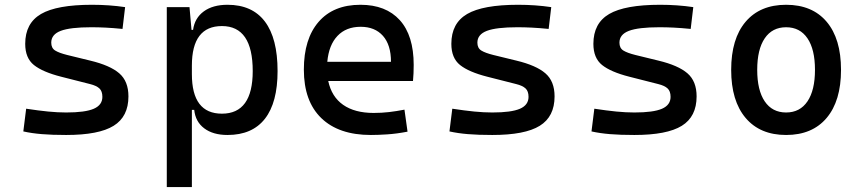

<svg xmlns="http://www.w3.org/2000/svg" viewBox="-20 -547 3556 792"><path d="M252.9 9.8Q194.3 9.8 152.6 6.3Q110.8 2.9 76.2 -4.9L87.9 -98.6Q139.2 -90.8 178.5 -86.9Q217.8 -83 252.9 -83Q331.5 -83 366.9 -98.4Q402.3 -113.8 402.3 -147.5Q402.3 -170.9 389.9 -182.4Q377.4 -193.8 351.6 -200.2L232.4 -230.5Q155.8 -250 119.9 -278.8Q84 -307.6 84 -366.2Q84 -451.2 149.2 -489.3Q214.4 -527.3 359.4 -527.3Q430.7 -527.3 496.1 -517.6L485.4 -427.7Q445.8 -431.6 415.5 -433.1Q385.3 -434.6 356.4 -434.6Q269.5 -434.6 230.5 -419.7Q191.4 -404.8 191.4 -371.1Q191.4 -348.6 207.5 -338.6Q223.6 -328.6 256.8 -320.3L352.5 -296.9Q434.1 -277.3 471.9 -244.6Q509.8 -211.9 509.8 -149.4Q509.8 -65.9 448.7 -28.1Q387.7 9.8 252.9 9.8Z M668 224.6V-517.6H761.7L770 -423.8H776.4Q783.2 -472.7 820.6 -500Q857.9 -527.3 918.5 -527.3Q1020.5 -527.3 1072.8 -458Q1125 -388.7 1125 -253.9Q1125 -124 1072.8 -57.1Q1020.5 9.8 918.5 9.8Q858.9 9.8 822.5 -17.6Q786.1 -44.9 781.2 -93.8H771.5V224.6ZM771.5 -241.2Q771.5 -78.1 895.5 -78.1Q1022.5 -78.1 1022.5 -253.9Q1022.5 -439.5 895.5 -439.5Q771.5 -439.5 771.5 -276.4Z M1509.8 9.8Q1377.4 9.8 1305.4 -59.8Q1233.4 -129.4 1233.4 -259.8Q1233.4 -386.7 1294.4 -457Q1355.5 -527.3 1466.8 -527.3Q1571.8 -527.3 1629.2 -463.9Q1686.5 -400.4 1686.5 -279.3Q1686.5 -243.7 1683.6 -212.9H1334Q1347.7 -147.9 1395.5 -114.5Q1443.4 -81.1 1521.5 -81.1Q1553.7 -81.1 1585 -84.7Q1616.2 -88.4 1648.4 -94.7L1661.1 -3.9Q1615.2 4.9 1577.1 7.3Q1539.1 9.8 1509.8 9.8ZM1330.1 -292H1592.8Q1592.8 -361.8 1559.6 -399.2Q1526.4 -436.5 1467.8 -436.5Q1407.7 -436.5 1372.1 -398.9Q1336.4 -361.3 1330.1 -292Z M2010.7 9.8Q1952.1 9.8 1910.4 6.3Q1868.7 2.9 1834 -4.9L1845.7 -98.6Q1897 -90.8 1936.3 -86.9Q1975.6 -83 2010.7 -83Q2089.4 -83 2124.8 -98.4Q2160.2 -113.8 2160.2 -147.5Q2160.2 -170.9 2147.7 -182.4Q2135.3 -193.8 2109.4 -200.2L1990.2 -230.5Q1913.6 -250 1877.7 -278.8Q1841.8 -307.6 1841.8 -366.2Q1841.8 -451.2 1907 -489.3Q1972.2 -527.3 2117.2 -527.3Q2188.5 -527.3 2253.9 -517.6L2243.2 -427.7Q2203.6 -431.6 2173.3 -433.1Q2143.1 -434.6 2114.3 -434.6Q2027.3 -434.6 1988.3 -419.7Q1949.2 -404.8 1949.2 -371.1Q1949.2 -348.6 1965.3 -338.6Q1981.4 -328.6 2014.6 -320.3L2110.4 -296.9Q2191.9 -277.3 2229.7 -244.6Q2267.6 -211.9 2267.6 -149.4Q2267.6 -65.9 2206.5 -28.1Q2145.5 9.8 2010.7 9.8Z M2596.7 9.8Q2538.1 9.8 2496.3 6.3Q2454.6 2.9 2419.9 -4.9L2431.6 -98.6Q2482.9 -90.8 2522.2 -86.9Q2561.5 -83 2596.7 -83Q2675.3 -83 2710.7 -98.4Q2746.1 -113.8 2746.1 -147.5Q2746.1 -170.9 2733.6 -182.4Q2721.2 -193.8 2695.3 -200.2L2576.2 -230.5Q2499.5 -250 2463.6 -278.8Q2427.7 -307.6 2427.7 -366.2Q2427.7 -451.2 2492.9 -489.3Q2558.1 -527.3 2703.1 -527.3Q2774.4 -527.3 2839.8 -517.6L2829.1 -427.7Q2789.6 -431.6 2759.3 -433.1Q2729 -434.6 2700.2 -434.6Q2613.3 -434.6 2574.2 -419.7Q2535.2 -404.8 2535.2 -371.1Q2535.2 -348.6 2551.3 -338.6Q2567.4 -328.6 2600.6 -320.3L2696.3 -296.9Q2777.8 -277.3 2815.7 -244.6Q2853.5 -211.9 2853.5 -149.4Q2853.5 -65.9 2792.5 -28.1Q2731.4 9.8 2596.7 9.8Z M3222.7 9.8Q3115.2 9.8 3055.7 -60.5Q2996.1 -130.9 2996.1 -258.8Q2996.1 -387.2 3055.7 -457.3Q3115.2 -527.3 3222.7 -527.3Q3330.6 -527.3 3389.9 -457.3Q3449.2 -387.2 3449.2 -258.8Q3449.2 -130.9 3389.9 -60.5Q3330.6 9.8 3222.7 9.8ZM3222.7 -83Q3279.8 -83 3310.8 -128.9Q3341.8 -174.8 3341.8 -258.8Q3341.8 -343.3 3310.8 -388.9Q3279.8 -434.6 3222.7 -434.6Q3165.5 -434.6 3134.5 -388.9Q3103.5 -343.3 3103.5 -258.8Q3103.5 -174.8 3134.5 -128.9Q3165.5 -83 3222.7 -83Z"/></svg>

Font: Cascadia Code NF
Style: Regular
Weight: 400
Monospace: yes
Designer: Aaron Bell
Foundry: Saja Typeworks
Version: Version 2404.023; ttfautohint (v1.8.4)